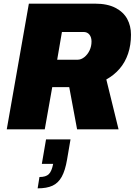

<svg xmlns="http://www.w3.org/2000/svg" viewBox="-20 -708 737 1051"><path d="M17 0 138 -688H500Q568 -688 612 -665Q656 -642 676.5 -604Q697 -566 697 -518Q697 -461 681 -414Q665 -367 635 -332Q605 -297 562 -273L629 0H402L359 -231H266L225 0ZM293 -381H404Q424 -381 442 -395.5Q460 -410 470.5 -432.5Q481 -455 481 -481Q481 -504 469.5 -518.5Q458 -533 437 -533H319ZM186 323 196 261Q231 261 247 245.5Q263 230 271 189H209L232 55H366L347 166Q337 225 318 259.5Q299 294 267.5 308.5Q236 323 186 323Z"/></svg>

Font: Archivo SemiCondensed Black
Style: Italic
Weight: 900
Width: 4
Italic angle: -10°
Designer: Hector Gatti
Foundry: Omnibus-Type
Version: Version 2.001